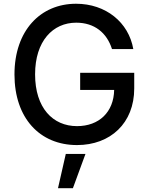

<svg xmlns="http://www.w3.org/2000/svg" viewBox="-20 -757 789 1015"><path d="M572.1 -497.5H684.7C660.2 -639.2 539.1 -737.2 382.1 -737.2C193.9 -737.2 56.5 -595.5 56.5 -363.3C56.5 -133.2 190 9.9 387.1 9.9C563.6 9.9 689.6 -105.8 689.6 -289.4V-372.2H403.8V-281.6H583.5C581.3 -164.4 503.6 -90.2 387.1 -90.2C258.9 -90.2 165.5 -187.1 165.5 -364C165.5 -540.1 259.6 -637.1 382.8 -637.1C479.4 -637.1 544.7 -583.8 572.1 -497.5ZM286.6 237.9H365.4L431.8 56.8H327.8Z"/></svg>

Font: Margiela Sans Medium
Style: Regular
Weight: 500
Designer: Stefan Endress, Andreas Faust
Version: Version 1.100;FEAKit 1.0